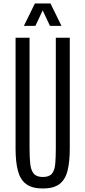

<svg xmlns="http://www.w3.org/2000/svg" viewBox="-20 -1077 492 1107"><path d="M227.1 9.8Q165.5 9.8 131.3 -15.4Q97.2 -40.5 83.5 -91.6Q69.8 -142.6 69.8 -220.7V-859.4H150.4V-223.1Q150.4 -169.9 154.3 -132.8Q158.2 -95.7 174.3 -76.2Q190.4 -56.6 227.1 -56.6Q264.2 -56.6 279.8 -76.2Q295.4 -95.7 298.6 -132.6Q301.8 -169.4 301.8 -222.7V-859.4H382.3V-220.7Q382.3 -142.6 369.1 -91.6Q356 -40.5 322.3 -15.4Q288.6 9.8 227.1 9.8ZM117.7 -927.7 181.2 -1057.1H271L334.5 -927.7H268.1L226.1 -1017.1L184.1 -927.7Z"/></svg>

Font: Antonio ExtraLight
Style: Regular
Weight: 250
Designer: Vernon Adams
Foundry: Vernon Adams
Version: Version 1.002